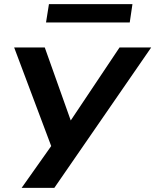

<svg xmlns="http://www.w3.org/2000/svg" viewBox="-20 -722 746 922"><path d="M84 180 236 -35 243 25 48 -494H195L327 -123H306L554 -494H706L241 180ZM201 -614 215 -702H616L603 -614Z"/></svg>

Font: Nunito Sans 10pt Expanded
Style: Bold Italic
Weight: 700
Width: 7
Italic angle: -9°
Designer: Vernon Adams
Foundry: Vernon Adams
Version: Version 3.101;gftools[0.9.27]